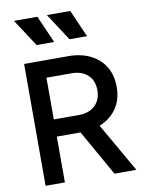

<svg xmlns="http://www.w3.org/2000/svg" viewBox="-106 -1083 866 1156"><g transform="rotate(-10 327.0 -505.5)"><path d="M77 0H195V-280H340L498 0H632L460 -300Q525 -325 563.5 -379.5Q602 -434 602 -512Q602 -585 570 -637Q538 -689 480.5 -717Q423 -745 348 -745H77ZM195 -385V-640H350Q411 -640 447.5 -606Q484 -572 484 -513Q484 -455 447.5 -420Q411 -385 350 -385ZM171 -844H278L205 -1011H62ZM372 -844H479L406 -1011H263Z"/></g></svg>

Font: Custom Plus Jakarta Sans SemiBold
Style: Regular
Weight: 600
Designer: Gumpita Rahayu & FullSphere
Foundry: Tokotype & FullSphere
Version: Version 1.001;hotconv 1.0.117;makeotfexe 2.5.65602